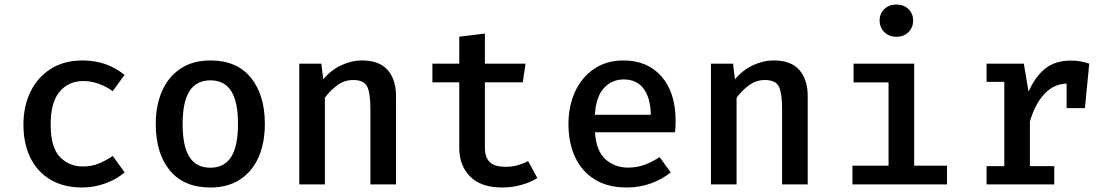

<svg xmlns="http://www.w3.org/2000/svg" viewBox="-20 -827 4963 861"><path d="M352.3 -80.5Q390.3 -80.5 423.1 -93.8Q455.9 -107.2 485.6 -127.7L539 -53.8Q503.6 -23.6 453.1 -4.9Q402.6 13.8 348.7 13.8Q265.6 13.8 206.4 -21.3Q147.2 -56.4 116.2 -119.7Q85.1 -183.1 85.1 -268.2Q85.1 -350.8 116.7 -415.6Q148.2 -480.5 207.7 -518.2Q267.2 -555.9 350.8 -555.9Q459.5 -555.9 538.5 -490.8L485.6 -418.5Q453.8 -440.5 420.5 -452.1Q387.2 -463.6 352.8 -463.6Q288.2 -463.6 247.7 -416.4Q207.2 -369.2 207.2 -268.2Q207.2 -166.7 248.2 -123.6Q289.2 -80.5 352.3 -80.5Z M923.6 -555.9Q1042.6 -555.9 1105.1 -478.5Q1167.7 -401 1167.7 -271.8Q1167.7 -185.6 1139.2 -121.5Q1110.8 -57.4 1056.2 -21.8Q1001.5 13.8 923.1 13.8Q804.6 13.8 741.5 -62.8Q678.5 -139.5 678.5 -270.8Q678.5 -354.9 706.9 -419.2Q735.4 -483.6 790.3 -519.7Q845.1 -555.9 923.6 -555.9ZM923.6 -466.7Q861.5 -466.7 830.3 -419.2Q799 -371.8 799 -270.8Q799 -169.7 830 -122.3Q861 -74.9 923.1 -74.9Q985.1 -74.9 1016.2 -122.6Q1047.2 -170.3 1047.2 -271.8Q1047.2 -371.8 1016.4 -419.2Q985.6 -466.7 923.6 -466.7Z M1322.1 0V-541.5H1421L1429.7 -471.3Q1463.6 -512.3 1509.7 -534.1Q1555.9 -555.9 1604.6 -555.9Q1680.5 -555.9 1718.2 -513.3Q1755.9 -470.8 1755.9 -394.9V0H1641V-337.9Q1641 -408.2 1626.9 -438.2Q1612.8 -468.2 1563.6 -468.2Q1524.1 -468.2 1491.5 -443.8Q1459 -419.5 1436.9 -388.7V0Z M2389.7 -28.7Q2360 -9.7 2318.5 2.1Q2276.9 13.8 2231.8 13.8Q2137.4 13.8 2088.5 -35.1Q2039.5 -84.1 2039.5 -164.1V-457.9H1919V-541.5H2039.5V-662.6L2154.4 -676.4V-541.5H2336.9L2324.1 -457.9H2154.4V-165.1Q2154.4 -121.5 2176.2 -100.3Q2197.9 -79 2247.7 -79Q2277.4 -79 2302.3 -86.2Q2327.2 -93.3 2348.2 -104.6Z M2648.2 -233.8Q2653.3 -150.3 2695.1 -112.8Q2736.9 -75.4 2795.9 -75.4Q2835.4 -75.4 2869.5 -87.7Q2903.6 -100 2937.9 -122.6L2987.7 -53.8Q2949.7 -23.1 2899 -4.6Q2848.2 13.8 2790.3 13.8Q2705.6 13.8 2647.4 -22.1Q2589.2 -57.9 2559.2 -122.1Q2529.2 -186.2 2529.2 -270.3Q2529.2 -351.8 2559 -416.2Q2588.7 -480.5 2644.1 -518.2Q2699.5 -555.9 2776.4 -555.9Q2884.1 -555.9 2946.9 -483.6Q3009.7 -411.3 3009.7 -285.1Q3009.7 -271.3 3009 -257.7Q3008.2 -244.1 3007.2 -233.8ZM2777.4 -470.8Q2723.6 -470.8 2688.2 -432.3Q2652.8 -393.8 2647.7 -312.3H2898.5Q2896.9 -388.7 2865.9 -429.7Q2834.9 -470.8 2777.4 -470.8Z M3168.2 0V-541.5H3267.2L3275.9 -471.3Q3309.7 -512.3 3355.9 -534.1Q3402.1 -555.9 3450.8 -555.9Q3526.7 -555.9 3564.4 -513.3Q3602.1 -470.8 3602.1 -394.9V0H3487.2V-337.9Q3487.2 -408.2 3473.1 -438.2Q3459 -468.2 3409.7 -468.2Q3370.3 -468.2 3337.7 -443.8Q3305.1 -419.5 3283.1 -388.7V0Z M3999.5 -806.7Q4033.3 -806.7 4054.1 -786.2Q4074.9 -765.6 4074.9 -734.9Q4074.9 -704.1 4054.1 -683.1Q4033.3 -662.1 3999.5 -662.1Q3966.7 -662.1 3945.6 -683.1Q3924.6 -704.1 3924.6 -734.9Q3924.6 -765.6 3945.6 -786.2Q3966.7 -806.7 3999.5 -806.7ZM4079.5 -541.5V-84.1H4226.7V0H3802.6V-84.1H3964.6V-457.4H3807.7V-541.5Z M4404.1 0V-82.1H4483.6V-460H4404.1V-541.5H4571.3L4592.3 -415.9Q4622.6 -484.1 4667.4 -519.7Q4712.3 -555.4 4783.1 -555.4Q4807.2 -555.4 4826.4 -551.5Q4845.6 -547.7 4864.6 -541.5L4845.1 -342.1H4763.1V-452.3Q4705.6 -450.3 4664.1 -406.4Q4622.6 -362.6 4598.5 -283.1V-82.1H4707.7V0Z"/></svg>

Font: Fira Code Medium
Style: Regular
Weight: 500
Designer: Carrois Corporate, Edenspiekermann AG, Nikita Prokopov
Foundry: Carrois Corporate, Edenspiekermann AG, Nikita Prokopov
Version: Version 6.002